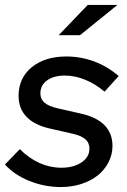

<svg xmlns="http://www.w3.org/2000/svg" viewBox="-35 -745 512 775"><path d="M-15 -81 45 -143Q82 -106 124.5 -87Q167 -68 213 -68Q262 -68 294 -89.5Q326 -111 326 -145Q326 -169 309 -183.5Q292 -198 255 -206L167 -226Q104 -240 72 -273.5Q40 -307 40 -358Q40 -430 93 -473.5Q146 -517 233 -517Q291 -517 345 -497Q399 -477 444 -438L387 -375Q349 -407 308 -423.5Q267 -440 227 -440Q182 -440 155 -420.5Q128 -401 128 -368Q128 -345 144.5 -330.5Q161 -316 201 -307L289 -287Q354 -273 386.5 -240Q419 -207 419 -156Q419 -121 403 -90Q387 -59 359.5 -37Q332 -15 293.5 -2.5Q255 10 211 10Q145 10 84 -14.5Q23 -39 -15 -81ZM319 -725H439L288 -603H202Z"/></svg>

Font: Red Hat Display Medium
Style: Italic
Weight: 500
Italic angle: -12°
Designer: Pentagram / MCKL
Foundry: Pentagram / MCKL
Version: Version 1.003; Red Hat Display Medium Italic